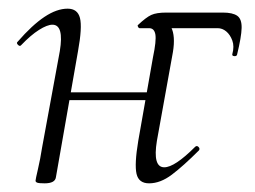

<svg xmlns="http://www.w3.org/2000/svg" viewBox="-20 -415 589 443"><path d="M324 8Q300 8 295 -14Q290 -36 299 -90L333 -283Q341 -321 338.5 -335.5Q336 -350 324 -350H302Q300 -350 298.5 -353Q297 -356 298 -357Q317 -375 329 -380.5Q341 -386 364 -386H494Q517 -386 527.5 -378.5Q538 -371 537.5 -350.5Q537 -330 527 -289Q526 -285 520.5 -285.5Q515 -286 516 -290Q521 -308 516 -321.5Q511 -335 502 -342.5Q493 -350 482 -350H343L342 -372Q365 -372 375 -352Q385 -332 379 -295L342 -90Q332 -29 359 -29Q383 -29 430 -76Q434 -80 438 -76Q442 -72 439 -68Q403 -32 376.5 -12Q350 8 324 8ZM83 8Q70 8 66 6.5Q62 5 62 2Q62 -1 67.5 -24.5Q73 -48 77 -74L118 -297Q128 -358 101 -358Q89 -358 70 -346Q51 -334 29 -311Q26 -307 21.5 -311.5Q17 -316 21 -319Q54 -357 82.5 -376Q111 -395 136 -395Q159 -395 164.5 -373.5Q170 -352 160 -297L109 -6Q107 8 83 8ZM118 -184 122 -202H340L337 -184Z"/></svg>

Font: Cormorant Light
Style: Italic
Weight: 300
Italic angle: -10°
Designer: Christian Thalmann (Catharsis Fonts)
Foundry: Catharsis Fonts
Version: Version 4.000